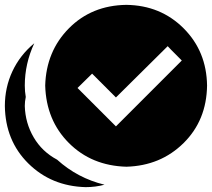

<svg xmlns="http://www.w3.org/2000/svg" viewBox="-20 -755 872 790"><path d="M500 -735Q357 -733 263.5 -638.5Q170 -544 166 -403Q170 -260 263.5 -166.5Q357 -73 500 -69Q641 -73 735.5 -166.5Q830 -260 832 -403Q830 -544 735.5 -638.5Q641 -733 500 -735ZM121 -577Q62 -528 31 -461.5Q0 -395 0 -319Q2 -176 96.5 -82.5Q191 11 332 15Q373 15 410 5Q299 -22 215 -98Q153 -131 118.5 -190Q84 -249 82 -319Q82 -337 86 -356Q82 -379 82 -403Q82 -493 121 -577ZM670 -565Q670 -564 728 -506L457 -235L299 -393L359 -452L457 -354Z"/></svg>

Font: JetBrainsMono NF
Style: Regular
Weight: 400
Designer: Philipp Nurullin, Konstantin Bulenkov
Foundry: JetBrains
Version: Version 2.251; ttfautohint (v1.8.3);Nerd Fonts 2.2.2